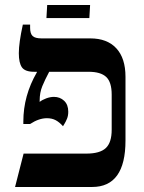

<svg xmlns="http://www.w3.org/2000/svg" viewBox="-20 -745 575 765"><path d="M480 -439V-185Q480 0 347 0H40L74 -133H324Q378 -133 401.5 -155Q425 -177 425 -228V-368Q425 -418 403 -438.5Q381 -459 333 -459H176Q159 -427 148.5 -401.5Q138 -376 138 -344V-339Q148 -347 164 -353Q180 -359 195 -359Q219 -359 235.5 -343.5Q252 -328 252 -300Q252 -284 247 -272Q242 -260 237 -252Q232 -244 231 -242Q217 -258 202 -266Q187 -274 167 -274Q135 -274 100 -251H73V-261Q73 -364 127 -457V-459H116Q80 -459 67.5 -476.5Q55 -494 55 -533Q55 -574 71 -647H100V-634Q100 -611 110 -601.5Q120 -592 146 -592H340Q407 -592 443.5 -552.5Q480 -513 480 -439ZM168 -725H339L336 -673H165Z"/></svg>

Font: Noto Serif Hebrew SemiBold
Style: Regular
Weight: 600
Designer: Monotype Design Team
Foundry: Monotype Imaging Inc.
Version: Version 1.000